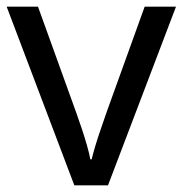

<svg xmlns="http://www.w3.org/2000/svg" viewBox="-20 -556 548 576"><path d="M203 0 0 -536H94L208 -220Q216 -198 225 -171Q234 -144 241 -119.5Q248 -95 251 -78H255Q259 -95 266.5 -120Q274 -145 283.5 -172Q293 -199 300 -220L414 -536H508L304 0Z"/></svg>

Font: binaryhoriontal115
Style: Book
Weight: 400
Designer: Jelle Bosma - Monotype Design Team
Foundry: Monotype Imaging Inc.
Version: Version 2.003